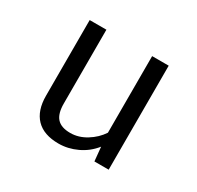

<svg xmlns="http://www.w3.org/2000/svg" viewBox="-94 -482 615 598"><g transform="rotate(30 213.0 -183.0)"><path d="M130.9 -108.4Q130.9 -72.3 146 -55.7Q161.1 -39.1 193.8 -39.1Q223.6 -39.1 251.2 -56.2Q278.8 -73.2 295.4 -98.6V-374H355V0H303.7L298.8 -50.3Q276.9 -22.5 244.6 -7.3Q212.4 7.8 178.7 7.8Q125.5 7.8 98.1 -20.5Q70.8 -48.8 70.8 -102.1V-374H130.9Z"/></g></svg>

Font: Amiri Typewriter
Style: Regular
Weight: 400
Monospace: yes
Designer: Khaled Hosny
Version: Version 1.1